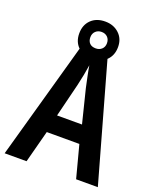

<svg xmlns="http://www.w3.org/2000/svg" viewBox="-159 -969 868 1063"><g transform="rotate(20 275.0 -438.0)"><path d="M421 0 371 -190H179L129 0H0L200 -715H348L549 0ZM299 -493Q293 -521 285.5 -556.5Q278 -592 274 -618Q270 -590 263.5 -557Q257 -524 250 -494L201 -296H348ZM275 -656Q223 -656 192 -686Q161 -716 161 -765Q161 -815 192 -845.5Q223 -876 275 -876Q324 -876 356.5 -846Q389 -816 389 -767Q389 -717 357 -686.5Q325 -656 275 -656ZM275 -718Q296 -718 310 -731Q324 -744 324 -766Q324 -788 310.5 -801.5Q297 -815 275 -815Q254 -815 240 -801.5Q226 -788 226 -766Q226 -744 238.5 -731Q251 -718 275 -718Z"/></g></svg>

Font: Noto Sans Khmer UI Condensed SemiBold
Style: Regular
Weight: 600
Width: 3
Designer: Danh Hong and the Monotype Design Team
Foundry: Monotype Imaging Inc.
Version: Version 2.002; ttfautohint (v1.8.4.7-5d5b)